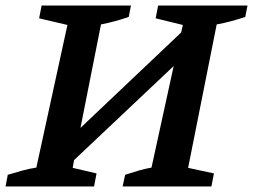

<svg xmlns="http://www.w3.org/2000/svg" viewBox="-41 -672 912 692"><path d="M-21 0 -13 -42Q13 -50 38.5 -57Q64 -64 90 -68L202 -582L100 -606L109 -652H431L423 -611Q400 -603 374.5 -596Q349 -589 323 -584L249 -211L612 -555L618 -582L520 -606L529 -652H851L843 -611Q819 -603 793.5 -596Q768 -589 740 -584L637 -67L730 -47L721 0H401L410 -42Q434 -50 458 -57Q482 -64 505 -68L585 -434L226 -95L221 -67L307 -47L298 0Z"/></svg>

Font: Piazzolla SC SemiBold
Style: Italic
Weight: 600
Italic angle: -11.3°
Designer: Juan Pablo del Peral
Foundry: Huerta Tipografica
Version: Version 1.330